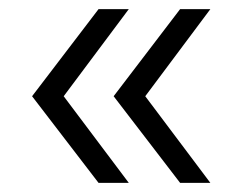

<svg xmlns="http://www.w3.org/2000/svg" viewBox="-20 -473 517 419"><path d="M50 -263 195 -453H261L119 -263L261 -74H195ZM228 -263 373 -453H439L297 -263L439 -74H373Z"/></svg>

Font: APTA Sans Regular
Style: Regular
Weight: 400
Version: Version 7.200